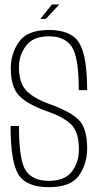

<svg xmlns="http://www.w3.org/2000/svg" viewBox="-20 -810 444 836"><path d="M156 -727.5 206 -790.5H238L179.5 -727.5ZM192.5 5Q94.5 5 60.2 -50.2Q26 -105.5 26 -261.5H62.5Q62.5 -110.5 92.8 -66.5Q123 -22.5 192.5 -22.5Q261.5 -22.5 292.5 -62.2Q323.5 -102 323.5 -159.5Q323.5 -236.5 288.8 -269.2Q254 -302 182 -326.5Q98 -356.5 62.5 -394.2Q27 -432 27 -513.5Q27 -576.5 62.8 -628Q98.5 -679.5 193 -679.5Q291 -679.5 325.2 -622.5Q359.5 -565.5 359.5 -417.5H323Q323 -562.5 292 -607.2Q261 -652 192.5 -652Q125 -652 93.8 -611.2Q62.5 -570.5 62.5 -517.5Q62.5 -447 97 -413Q131.5 -379 202.5 -354.5Q287.5 -323.5 323.5 -287.2Q359.5 -251 359.5 -164Q359.5 -97.5 324.2 -46.2Q289 5 192.5 5Z"/></svg>

Font: Anybody ExtraLight
Style: Regular
Weight: 200
Designer: Tyler Finck
Foundry: Etcetera Type Company
Version: Version 1.010; ttfautohint (v1.8.3) -l 8 -r 50 -G 200 -x 14 